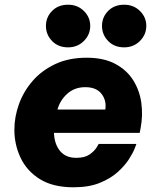

<svg xmlns="http://www.w3.org/2000/svg" viewBox="-20 -785 657 815"><path d="M507 -584Q465 -584 439 -611Q413 -638 413 -675Q413 -712 439 -738.5Q465 -765 507 -765Q547 -765 574 -738.5Q601 -712 601 -675Q601 -638 574 -611Q547 -584 507 -584ZM269 -584Q227 -584 201 -611Q175 -638 175 -675Q175 -712 201 -738.5Q227 -765 269 -765Q309 -765 336 -738.5Q363 -712 363 -675Q363 -638 336 -611Q309 -584 269 -584ZM292 10Q205 10 149.5 -24.5Q94 -59 67.5 -115Q41 -171 41 -234Q41 -289 60.5 -343Q80 -397 118.5 -441.5Q157 -486 214.5 -513Q272 -540 348 -540Q421 -540 470 -513.5Q519 -487 546 -443.5Q573 -400 580 -347.5Q587 -295 577 -242L573 -221H209Q211 -173 235 -144Q259 -115 304 -115Q340 -115 360.5 -129.5Q381 -144 390 -159Q399 -174 399 -174H559Q559 -174 552 -155.5Q545 -137 527.5 -109.5Q510 -82 479.5 -54.5Q449 -27 403 -8.5Q357 10 292 10ZM224 -320H427Q433 -358 411 -386.5Q389 -415 342 -415Q297 -415 266 -387.5Q235 -360 224 -320Z"/></svg>

Font: Be Vietnam Pro ExtraBold
Style: Italic
Weight: 800
Italic angle: -12°
Designer: Lam Bao, Tony Le, Vietanh Nguyen
Foundry: Yellow Type Foundry
Version: Version 1.002; ttfautohint (v1.8.3)